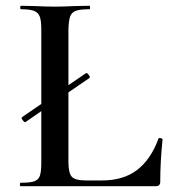

<svg xmlns="http://www.w3.org/2000/svg" viewBox="-20 -645 590 665"><path d="M533 -167Q536 -167 539.5 -165.5Q543 -164 543 -162Q535 -84 535 -15Q535 0 519 0H51Q49 0 49 -6Q49 -12 51 -12Q84 -12 98.5 -17Q113 -22 118 -36Q123 -50 123 -81V-260L68 -222H67Q63 -222 58 -229.5Q53 -237 56 -239L123 -285V-544Q123 -574 117.5 -588Q112 -602 97.5 -607.5Q83 -613 53 -613Q50 -613 50 -619Q50 -625 53 -625L99 -624Q143 -622 169 -622Q196 -622 240 -624L290 -625Q292 -625 292 -619Q292 -613 290 -613Q257 -613 242.5 -607.5Q228 -602 223 -588Q218 -574 217 -543V-350L277 -391L279 -392Q283 -392 288 -384.5Q293 -377 290 -375L217 -325V-85Q217 -45 229 -32.5Q241 -20 278 -20H333Q407 -20 454.5 -56Q502 -92 529 -165Q529 -167 533 -167Z"/></svg>

Font: Cormorant Upright SemiBold
Style: Regular
Weight: 600
Designer: Christian Thalmann (Catharsis Fonts)
Foundry: Catharsis Fonts
Version: Version 3.302